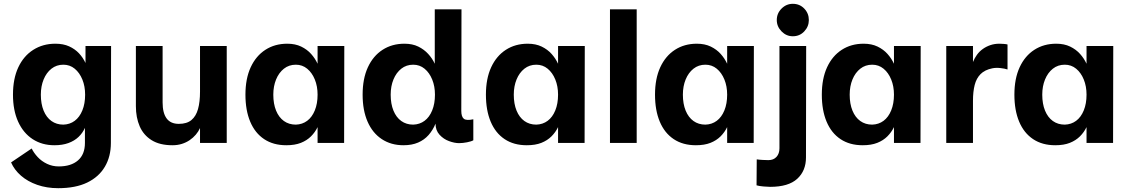

<svg xmlns="http://www.w3.org/2000/svg" viewBox="-20 -749 5907 1006"><path d="M425 0V-79Q413 -52 391.5 -31.5Q370 -11 338.5 0.5Q307 12 265 12Q200 12 151 -20Q102 -52 75 -111.5Q48 -171 48 -253Q48 -337 76 -396.5Q104 -456 154.5 -488Q205 -520 270 -520Q312 -520 342.5 -506Q373 -492 394 -469.5Q415 -447 428 -419V-508H562L561 0Q561 71 529.5 124.5Q498 178 437 207.5Q376 237 285 237Q225 237 175 219.5Q125 202 90 171.5Q55 141 38 102L146 29Q157 52 177.5 74Q198 96 226.5 109.5Q255 123 288 123Q352 123 388.5 91.5Q425 60 425 0ZM312 -96Q346 -97 371.5 -116Q397 -135 411.5 -170.5Q426 -206 426 -253Q426 -297 411.5 -332.5Q397 -368 371.5 -389Q346 -410 312 -410Q276 -410 249.5 -389Q223 -368 208.5 -332.5Q194 -297 194 -253Q194 -205 208.5 -169.5Q223 -134 249.5 -115Q276 -96 312 -96Z M1168 -508V0H1028V-78Q1020 -60 1006 -43.5Q992 -27 973.5 -14.5Q955 -2 932.5 5Q910 12 884 12Q817 12 774.5 -14.5Q732 -41 712 -87Q692 -133 692 -193V-508H832V-212Q832 -157 853 -128.5Q874 -100 917 -100Q959 -100 983 -120Q1007 -140 1017.5 -177.5Q1028 -215 1028 -269V-508Z M1480 12Q1412 12 1364 -20Q1316 -52 1291 -111.5Q1266 -171 1266 -253Q1266 -337 1293.5 -396.5Q1321 -456 1370.5 -488Q1420 -520 1485 -520Q1527 -520 1558 -505Q1589 -490 1610 -466.5Q1631 -443 1644 -415V-508H1784L1783 0H1644V-83Q1631 -56 1609.5 -34.5Q1588 -13 1556.5 -0.5Q1525 12 1480 12ZM1530 -96Q1564 -97 1589.5 -116Q1615 -135 1629.5 -170.5Q1644 -206 1644 -253Q1644 -297 1629.5 -332.5Q1615 -368 1589.5 -389Q1564 -410 1530 -410Q1494 -410 1467.5 -389Q1441 -368 1426.5 -332.5Q1412 -297 1412 -253Q1412 -205 1426.5 -169.5Q1441 -134 1467.5 -115Q1494 -96 1530 -96Z M2262 -101Q2248 -67 2225.5 -41.5Q2203 -16 2170.5 -2Q2138 12 2094 12Q2029 12 1980.5 -20Q1932 -52 1906 -111.5Q1880 -171 1880 -253Q1880 -337 1907.5 -396.5Q1935 -456 1984.5 -488Q2034 -520 2099 -520Q2141 -520 2171.5 -505Q2202 -490 2223.5 -466.5Q2245 -443 2258 -415V-700H2398L2397 -168Q2397 -138 2410 -127Q2423 -116 2460 -124V-14Q2450 -8 2427.5 -3.5Q2405 1 2385 1Q2362 1 2333 -9.5Q2304 -20 2283 -43Q2262 -66 2262 -101ZM2145 -96Q2179 -97 2204.5 -116Q2230 -135 2244.5 -170.5Q2259 -206 2259 -253Q2259 -297 2244.5 -332.5Q2230 -368 2204.5 -389Q2179 -410 2145 -410Q2109 -410 2082.5 -389Q2056 -368 2041.5 -332.5Q2027 -297 2027 -253Q2027 -205 2041.5 -169.5Q2056 -134 2082.5 -115Q2109 -96 2145 -96Z M2740 12Q2672 12 2624 -20Q2576 -52 2551 -111.5Q2526 -171 2526 -253Q2526 -337 2553.5 -396.5Q2581 -456 2630.5 -488Q2680 -520 2745 -520Q2787 -520 2818 -505Q2849 -490 2870 -466.5Q2891 -443 2904 -415V-508H3044L3043 0H2904V-83Q2891 -56 2869.5 -34.5Q2848 -13 2816.5 -0.5Q2785 12 2740 12ZM2790 -96Q2824 -97 2849.5 -116Q2875 -135 2889.5 -170.5Q2904 -206 2904 -253Q2904 -297 2889.5 -332.5Q2875 -368 2849.5 -389Q2824 -410 2790 -410Q2754 -410 2727.5 -389Q2701 -368 2686.5 -332.5Q2672 -297 2672 -253Q2672 -205 2686.5 -169.5Q2701 -134 2727.5 -115Q2754 -96 2790 -96Z M3176 0V-700H3316V0Z M3626 12Q3558 12 3510 -20Q3462 -52 3437 -111.5Q3412 -171 3412 -253Q3412 -337 3439.5 -396.5Q3467 -456 3516.5 -488Q3566 -520 3631 -520Q3673 -520 3704 -505Q3735 -490 3756 -466.5Q3777 -443 3790 -415V-508H3930L3929 0H3790V-83Q3777 -56 3755.5 -34.5Q3734 -13 3702.5 -0.5Q3671 12 3626 12ZM3676 -96Q3710 -97 3735.5 -116Q3761 -135 3775.5 -170.5Q3790 -206 3790 -253Q3790 -297 3775.5 -332.5Q3761 -368 3735.5 -389Q3710 -410 3676 -410Q3640 -410 3613.5 -389Q3587 -368 3572.5 -332.5Q3558 -297 3558 -253Q3558 -205 3572.5 -169.5Q3587 -134 3613.5 -115Q3640 -96 3676 -96Z M4015 230Q4003 230 3980 228Q3957 226 3944 222L3945 86Q3957 88 3976.5 89Q3996 90 4006 90Q4033 90 4048.5 73Q4064 56 4064 28V-508H4204L4203 76Q4203 146 4157 188Q4111 230 4015 230ZM4134 -559Q4100 -559 4075 -584.5Q4050 -610 4050 -644Q4050 -679 4075 -704Q4100 -729 4134 -729Q4170 -729 4194 -704Q4218 -679 4218 -644Q4218 -610 4194 -584.5Q4170 -559 4134 -559Z M4500 12Q4432 12 4384 -20Q4336 -52 4311 -111.5Q4286 -171 4286 -253Q4286 -337 4313.5 -396.5Q4341 -456 4390.5 -488Q4440 -520 4505 -520Q4547 -520 4578 -505Q4609 -490 4630 -466.5Q4651 -443 4664 -415V-508H4804L4803 0H4664V-83Q4651 -56 4629.5 -34.5Q4608 -13 4576.5 -0.5Q4545 12 4500 12ZM4550 -96Q4584 -97 4609.5 -116Q4635 -135 4649.5 -170.5Q4664 -206 4664 -253Q4664 -297 4649.5 -332.5Q4635 -368 4609.5 -389Q4584 -410 4550 -410Q4514 -410 4487.5 -389Q4461 -368 4446.5 -332.5Q4432 -297 4432 -253Q4432 -205 4446.5 -169.5Q4461 -134 4487.5 -115Q4514 -96 4550 -96Z M4938 0V-508H5078V-424Q5086 -444 5098.5 -461.5Q5111 -479 5129 -492Q5147 -505 5169 -512.5Q5191 -520 5216 -520Q5224 -520 5238 -519Q5252 -518 5259 -516V-385Q5244 -390 5221 -392.5Q5198 -395 5179 -391Q5140 -383 5118 -361Q5096 -339 5087 -304Q5078 -269 5078 -221V0Z M5509 12Q5441 12 5393 -20Q5345 -52 5320 -111.5Q5295 -171 5295 -253Q5295 -337 5322.5 -396.5Q5350 -456 5399.5 -488Q5449 -520 5514 -520Q5556 -520 5587 -505Q5618 -490 5639 -466.5Q5660 -443 5673 -415V-508H5813L5812 0H5673V-83Q5660 -56 5638.5 -34.5Q5617 -13 5585.5 -0.5Q5554 12 5509 12ZM5559 -96Q5593 -97 5618.5 -116Q5644 -135 5658.5 -170.5Q5673 -206 5673 -253Q5673 -297 5658.5 -332.5Q5644 -368 5618.5 -389Q5593 -410 5559 -410Q5523 -410 5496.5 -389Q5470 -368 5455.5 -332.5Q5441 -297 5441 -253Q5441 -205 5455.5 -169.5Q5470 -134 5496.5 -115Q5523 -96 5559 -96Z"/></svg>

Font: Inclusive Sans
Style: Bold
Weight: 700
Designer: Olivia King
Foundry: Olivia King
Version: Version 2.004